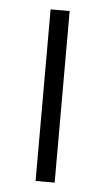

<svg xmlns="http://www.w3.org/2000/svg" viewBox="-45 -571 329 602"><g transform="rotate(5 120.0 -270.0)"><path d="M150 -540V0H90V-540Z"/></g></svg>

Font: Pathway Extreme 8pt Thin
Style: Regular
Weight: 100
Designer: Eduardo Rodriguez Tunni
Foundry: Eduardo Rodriguez Tunni
Version: Version 1.000